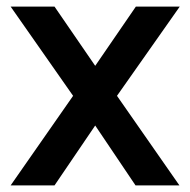

<svg xmlns="http://www.w3.org/2000/svg" viewBox="-20 -561 575 581"><path d="M12.2 0 201.2 -271 12.2 -541H145L268.1 -361.8L391.1 -541H523.9L334 -271L522.9 0H390.1L268.1 -181.2L145 0Z"/></svg>

Font: Plus Jakarta Sans SemiBold
Style: Regular
Weight: 600
Designer: Gumpita Rahayu
Foundry: Tokotype
Version: Version 2.006